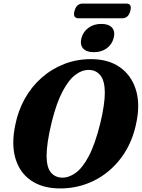

<svg xmlns="http://www.w3.org/2000/svg" viewBox="-20 -1044 795 1076"><path d="M495 -712.5Q589.5 -711.5 652.5 -666.8Q715.5 -622 740.5 -544.2Q765.5 -466.5 746 -366Q724 -247 660.8 -161.8Q597.5 -76.5 506.5 -31.5Q415.5 13.5 311 12Q215 10.5 152 -33.8Q89 -78 66 -158Q43 -238 66 -345.5Q81.5 -423.5 119 -490.8Q156.5 -558 213 -608Q269.5 -658 341 -685.8Q412.5 -713.5 495 -712.5ZM328 -48.5Q365 -47.5 403.5 -74.8Q442 -102 477.2 -168.2Q512.5 -234.5 541.5 -351Q555 -407 561.2 -450Q567.5 -493 567.5 -525.5Q567 -589.5 543.8 -620Q520.5 -650.5 481.5 -652Q442.5 -654 404 -625.8Q365.5 -597.5 331 -532.5Q296.5 -467.5 270 -360.5Q255 -299 248.2 -253Q241.5 -207 241 -173.5Q241 -108 264.2 -78.8Q287.5 -49.5 328 -48.5ZM506 -751.5Q464 -751.5 445.5 -772.8Q427 -794 436.5 -831Q446.5 -867 476.2 -888.5Q506 -910 548 -910Q590 -910 608.2 -888.5Q626.5 -867 617 -831Q607.5 -794.5 577.8 -773Q548 -751.5 506 -751.5ZM397.5 -982.5Q408.5 -1024 443.5 -1024H687Q721.5 -1024 710.5 -983Q699.5 -941.5 664.5 -941.5H421Q386.5 -941.5 397.5 -982.5Z"/></svg>

Font: Fraunces 72pt Soft
Style: Bold Italic
Weight: 700
Italic angle: -16°
Version: Version 1.000;[b76b70a41]